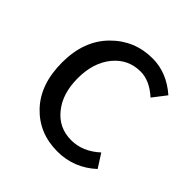

<svg xmlns="http://www.w3.org/2000/svg" viewBox="-152 -666 802 802"><g transform="rotate(45 248.5 -265.5)"><path d="M298.8 12.7Q190.4 12.7 120.1 -61.5Q49.8 -135.7 49.8 -264.6Q49.8 -392.6 125 -468.8Q199.2 -543.9 305.7 -543.9Q389.6 -543.9 460.9 -481.4L415 -421.9Q362.3 -469.7 308.6 -469.7Q236.3 -469.7 189.5 -413.1Q142.6 -355.5 142.6 -264.6Q142.6 -172.9 188.5 -117.2Q233.4 -61.5 306.6 -61.5Q374 -61.5 431.6 -114.3L469.7 -54.7Q396.5 12.7 298.8 12.7Z"/></g></svg>

Font: Noto Traditional Nushu
Style: Regular
Weight: 400
Designer: LIU Zhao
Foundry: Z&Z Studio
Version: Version 1.001; ttfautohint (v1.8.3) -l 8 -r 50 -G 200 -x 14 